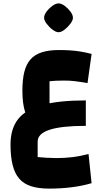

<svg xmlns="http://www.w3.org/2000/svg" viewBox="-20 -775 629 1132"><path d="M270 337Q207 337 163.5 323Q120 309 93.5 278.5Q67 248 54.5 198Q42 148 42 77Q42 -16 87 -73Q132 -130 230 -156.5Q328 -183 486 -183V-33Q343 -33 272.5 -10Q202 13 202 60V151Q221 153 254 155Q287 157 310 157Q361 157 407 151.5Q453 146 502 133L520 305Q466 321 402.5 329Q339 337 270 337ZM181 -39Q144 -66 128 -115Q112 -164 112 -240Q112 -306 123.5 -351.5Q135 -397 160.5 -425.5Q186 -454 227.5 -467Q269 -480 328 -480Q363 -480 393.5 -478Q424 -476 455 -471Q486 -466 520 -457L496 -285Q451 -293 421 -296.5Q391 -300 358 -300Q330 -300 310 -299Q290 -298 272 -296V-123ZM325 -585Q310 -585 290 -600Q270 -615 255 -635Q240 -655 240 -670Q240 -687 254.5 -706.5Q269 -726 289 -740.5Q309 -755 325 -755Q342 -755 361.5 -740.5Q381 -726 395.5 -706.5Q410 -687 410 -670Q410 -655 395 -635Q380 -615 360.5 -600Q341 -585 325 -585Z"/></svg>

Font: Changa ExtraLight ExtraBold
Style: Regular
Weight: 800
Version: Version 3.002; ttfautohint (v1.8.2)